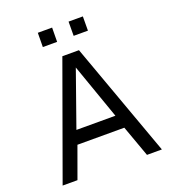

<svg xmlns="http://www.w3.org/2000/svg" viewBox="-162 -1047 1049 1168"><g transform="rotate(-20 362.5 -462.5)"><path d="M309 -740H416.5L684 0H587.5L514.5 -202.5H211L137.5 0H41.5ZM488.5 -289.5 362.5 -647.5 236 -289.5ZM416.5 -925H509L508.5 -833H416ZM217.5 -925H310L309 -833H216.5Z"/></g></svg>

Font: 1883 Sans
Style: Regular
Weight: 400
Designer: 1883 Sans project is a fork of Public Sans.
Version: Version 1.009